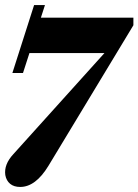

<svg xmlns="http://www.w3.org/2000/svg" viewBox="-26 -516 548 760"><path d="M65 -227H23L109 -496H152ZM120 -446H502V-416L166 140Q115 224 54 224Q29 224 14 211.5Q-1 199 -5 177Q-11 135 27 94L465 -392L418 -306H75Z"/></svg>

Font: Baskervville
Style: Bold Italic
Weight: 700
Italic angle: -18°
Version: Version 1.100